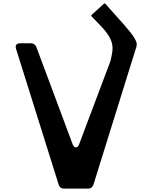

<svg xmlns="http://www.w3.org/2000/svg" viewBox="-20 -1116 898 1136"><path d="M603 -1094Q674 -1015 714 -969.5Q754 -924 771.5 -897Q789 -870 789 -854.5Q789 -839 781 -820L533 -24Q525 0 500 0H360Q334 0 327 -24L75 -827Q70 -842 76.5 -851Q83 -860 99 -860H162Q186 -860 195 -838L410 -262Q417 -244 429 -244Q441 -244 448 -262L634 -756Q641 -786 644.5 -810Q648 -834 643 -857Q638 -880 622 -906Q606 -932 573 -966L521 -1020Q518 -1025 522 -1028L595 -1094Q599 -1098 603 -1094Z"/></svg>

Font: OpenDyslexic 3
Style: Regular
Weight: 400
Designer: Abelardo Gonzalez
Version: Version 1.000;PS 001.001;hotconv 1.0.56